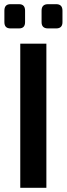

<svg xmlns="http://www.w3.org/2000/svg" viewBox="-20 -899 319 919"><path d="M71 -879Q100 -879 100 -848V-793Q100 -763 71 -763H30Q1 -763 1 -793V-848Q1 -879 30 -879ZM249 -879Q279 -879 279 -848V-793Q279 -763 249 -763H210Q179 -763 179 -793V-848Q179 -879 210 -879ZM202 -690V0H77V-690Z"/></svg>

Font: Exo 2 Semi Bold
Style: Regular
Weight: 600
Designer: Natanael Gama
Version: Version 1.001;PS 001.001;hotconv 1.0.88;makeotf.lib2.5.64775